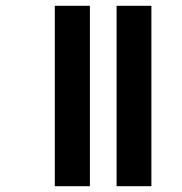

<svg xmlns="http://www.w3.org/2000/svg" viewBox="-20 -642 628 662"><path d="M382 0V-622H502V0ZM169 0V-622H290V0Z"/></svg>

Font: Noto Sans Gurmukhi UI Condensed
Style: Bold
Weight: 700
Width: 3
Designer: Jelle Bosma - Monotype Design Team
Foundry: Monotype Imaging Inc.
Version: Version 2.004; ttfautohint (v1.8.4.7-5d5b)